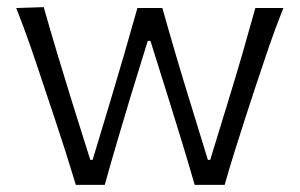

<svg xmlns="http://www.w3.org/2000/svg" viewBox="-20 -518 840 538"><path d="M192.5 0Q178.5 -46.5 163.5 -93.5Q148.5 -140.5 132.5 -188.5L103 -276.5Q85 -331.5 66.2 -385.8Q47.5 -440 25.5 -495.5L102.5 -498Q120.5 -434.5 141.5 -364.5Q162.5 -294.5 182.5 -230.5L233 -70H239.5L289 -234Q308.5 -299 327.5 -364.2Q346.5 -429.5 365 -495.5H435Q452.5 -433 472 -366.8Q491.5 -300.5 511.5 -236L562.5 -70H569L620.5 -238Q640 -301 659.8 -369.5Q679.5 -438 695.5 -495.5H774Q752 -440.5 733.2 -385.8Q714.5 -331 696.5 -276.5L668 -189.5Q652.5 -141.5 637.5 -93.8Q622.5 -46 609.5 0H525.5Q508 -61 488 -126.2Q468 -191.5 449.5 -250.5L401.5 -403.5H394L346.5 -249.5Q328.5 -190 309.5 -125.5Q290.5 -61 273.5 0Z"/></svg>

Font: Commissioner Flair Light
Style: Regular
Weight: 300
Designer: Kostas Bartsokas
Foundry: Kostas Bartsokas
Version: Version 1.000; ttfautohint (v1.8.3)